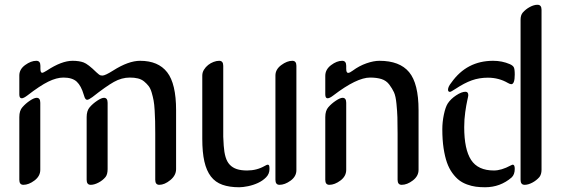

<svg xmlns="http://www.w3.org/2000/svg" viewBox="-20 -770 2351 805"><path d="M61 -16.1V-278.8Q61 -306.6 74.2 -320.8Q87.9 -336.4 105.5 -348.1Q123 -359.9 133.8 -359.9Q148.9 -359.9 148.9 -338.9V-58.1Q148.9 -31.7 124.8 -13.4Q100.6 4.9 78.1 4.9Q61 4.9 61 -16.1ZM384.8 -466.3Q390.6 -460.9 394.5 -458Q398.4 -455.1 401.6 -454.1Q404.8 -453.1 409.2 -453.1Q420.9 -453.1 454.1 -474.1Q518.6 -515.1 567.4 -515.1Q643.6 -515.1 680.9 -467Q718.3 -418.9 718.3 -308.1V-61Q718.3 -34.7 694.1 -14.9Q669.9 4.9 647.9 4.9Q630.9 4.9 630.9 -16.1V-209Q630.9 -241.2 630.4 -261.7Q629.9 -282.2 628.4 -307.6Q627 -333 624 -348.6Q621.1 -364.3 616 -381.8Q610.8 -399.4 603 -409.4Q595.2 -419.4 584.2 -428.5Q573.2 -437.5 558.3 -441.2Q543.5 -444.8 524.4 -444.8Q490.2 -444.8 457.5 -426.5Q424.8 -408.2 367.2 -362.8Q352.1 -351.6 345.2 -351.6Q339.4 -351.6 335 -361.3Q333 -365.7 331.1 -373Q320.3 -410.2 301.8 -427.5Q283.2 -444.8 246.1 -444.8Q217.3 -444.8 182.4 -427.7Q147.5 -410.6 95.2 -370.1Q79.1 -357.9 71.3 -357.9Q61 -357.9 61 -373.5V-453.6Q61 -479.5 85.4 -497.3Q109.9 -515.1 132.3 -515.1Q149.4 -515.1 149.4 -494.1V-481.9Q149.4 -464.8 156.7 -464.8Q161.6 -464.8 176.3 -474.1Q238.3 -515.1 284.2 -515.1Q311.5 -515.1 330.3 -508.3Q349.1 -501.5 384.8 -466.3ZM343.3 -16.1V-278.8Q343.3 -306.2 356.4 -320.8Q369.6 -335.9 387.7 -347.9Q405.8 -359.9 416 -359.9Q431.2 -359.9 431.2 -338.9V-61Q431.2 -39.1 422.4 -27.8Q410.2 -13.2 392.6 -4.2Q375 4.9 360.4 4.9Q343.3 4.9 343.3 -16.1Z M982.9 15.1Q941.9 15.1 912.4 4.6Q882.8 -5.9 864.3 -30Q845.7 -54.2 836.9 -92.8Q828.1 -131.3 828.1 -188V-453.1Q828.1 -466.3 835.2 -477.8Q842.3 -489.3 852.8 -497.6Q863.3 -505.9 875.7 -510.5Q888.2 -515.1 898.9 -515.1Q916 -515.1 916 -494.1V-196.8L918 -159.2Q919.9 -131.3 925.8 -111.6Q931.6 -91.8 943.4 -79.3Q955.1 -66.9 972.9 -61Q990.7 -55.2 1016.1 -55.2Q1056.6 -55.2 1089.8 -74.2Q1099.1 -79.6 1102.1 -79.6Q1106.4 -79.6 1108.2 -76.2Q1109.9 -72.8 1109.9 -61.5Q1109.9 -41 1095.7 -26.6Q1081.5 -12.2 1061.5 -2.9Q1041.5 6.3 1019.8 10.7Q998 15.1 982.9 15.1ZM1222.7 -494.1V-56.6Q1222.7 -30.3 1198.5 -12.7Q1174.3 4.9 1151.9 4.9Q1134.8 4.9 1134.8 -16.1V-453.6Q1134.8 -479 1159.2 -497.1Q1183.6 -515.1 1205.6 -515.1Q1222.7 -515.1 1222.7 -494.1Z M1343.8 -16.1V-278.8Q1343.8 -306.2 1356.9 -320.8Q1370.1 -335.9 1388.2 -347.9Q1406.2 -359.9 1416.5 -359.9Q1431.6 -359.9 1431.6 -338.9V-58.1Q1431.6 -31.2 1407.5 -13.2Q1383.3 4.9 1360.8 4.9Q1343.8 4.9 1343.8 -16.1ZM1458.5 -473.6Q1486.3 -494.1 1516.6 -504.6Q1546.9 -515.1 1570.8 -515.1Q1655.8 -515.1 1695.3 -467.5Q1734.9 -419.9 1734.9 -308.1V-58.1Q1734.9 -31.7 1710.9 -13.4Q1687 4.9 1664.1 4.9Q1647 4.9 1647 -16.1V-209Q1647 -254.9 1646.2 -278.3Q1645.5 -301.8 1642.3 -334.5Q1639.2 -367.2 1631.8 -383.1Q1624.5 -398.9 1612.1 -415.5Q1599.6 -432.1 1579.6 -438.5Q1559.6 -444.8 1531.7 -444.8Q1475.6 -444.8 1377.9 -370.1Q1362.3 -357.9 1353.5 -357.9Q1343.8 -357.9 1343.8 -374.5V-452.1Q1343.8 -478.5 1367.9 -496.8Q1392.1 -515.1 1414.6 -515.1Q1431.6 -515.1 1431.6 -494.1V-481.9Q1431.6 -464.4 1439.5 -464.4Q1446.3 -464.4 1458.5 -473.6Z M2162.6 -16.1V-687Q2162.6 -706.1 2171.4 -716.8Q2184.1 -731.4 2201.4 -740.7Q2218.8 -750 2233.4 -750Q2250.5 -750 2250.5 -729V-58.1Q2250.5 -39.6 2241.7 -27.8Q2229 -13.2 2211.7 -4.2Q2194.3 4.9 2179.7 4.9Q2162.6 4.9 2162.6 -16.1ZM2121.1 -76.2Q2127.9 -79.6 2129.9 -79.6Q2138.2 -79.6 2138.2 -62Q2138.2 -38.1 2125 -25.9Q2077.6 15.1 2013.7 15.1Q1992.7 15.1 1974.9 12.7Q1957 10.3 1938.2 3.4Q1919.4 -3.4 1904.8 -14.6Q1890.1 -25.9 1876.5 -44.7Q1862.8 -63.5 1854 -88.4Q1845.2 -113.3 1839.8 -148.7Q1834.5 -184.1 1834.5 -228Q1834.5 -258.8 1841.1 -290Q1847.7 -321.3 1857.4 -336.4Q1870.1 -355.5 1892.8 -370.4Q1915.5 -385.3 1931.6 -385.3Q1943.4 -385.3 1943.4 -370.6Q1943.4 -367.2 1939.2 -349.1Q1935.1 -331.1 1930.7 -300.5Q1926.3 -270 1926.3 -236.8Q1926.3 -144 1955.1 -99.6Q1983.9 -55.2 2050.8 -55.2Q2082 -55.2 2121.1 -76.2ZM2109.9 -421.9Q2071.8 -444.3 2025.4 -444.3Q1989.3 -444.3 1958 -433.1Q1926.8 -421.9 1890.6 -397.9Q1870.6 -384.8 1866.7 -384.8Q1858.4 -384.8 1858.4 -394Q1858.4 -406.2 1872.6 -423.8Q1937 -515.1 2047.4 -515.1Q2085.4 -515.1 2117.7 -501Q2129.9 -495.6 2134 -488.3Q2138.2 -481 2138.2 -457.5Q2138.2 -417 2123.5 -417Q2118.7 -417 2109.9 -421.9Z"/></svg>

Font: SirinStencil
Style: Regular
Weight: 400
Designer: Olga Karpushina (okarpush@gmail.com)
Foundry: Cyreal (www.cyreal.org)
Version: Version 1.002